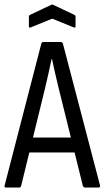

<svg xmlns="http://www.w3.org/2000/svg" viewBox="-21 -844 470 864"><path d="M6 0Q-3 0 0 -10L165 -648Q167 -655 175 -655H252Q259 -655 262 -648L429 -10Q431 0 422 0H361Q356 0 352 -7L243 -447Q235 -480 227.5 -512.5Q220 -545 213 -578H211Q204 -545 197 -513Q190 -481 182 -448L74 -7Q72 0 65 0ZM98 -158 113 -225H311L328 -158ZM118 -721Q109 -717 109 -725V-767Q109 -775 114 -777L209 -822Q214 -825 219 -822L314 -777Q319 -775 319 -767V-725Q319 -717 310 -721L214 -760Z"/></svg>

Font: Sofia Sans Condensed
Style: Regular
Weight: 400
Designer: Botio Nikoltchev, Ani Petrova
Foundry: lettersoup
Version: Version 4.100